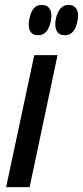

<svg xmlns="http://www.w3.org/2000/svg" viewBox="-20 -764 339 784"><path d="M136 -620Q112 -620 102.5 -638Q93 -656 100 -687Q111 -744 150 -744Q174 -744 184 -726Q194 -708 187 -676Q175 -620 136 -620ZM245 -620Q221 -620 211.5 -638Q202 -656 208 -687Q221 -744 260 -744Q283 -744 293 -726Q303 -708 296 -676Q284 -620 245 -620ZM5 0 120 -539H215L101 0Z"/></svg>

Font: Noto Sans Condensed Medium
Style: Italic
Weight: 500
Width: 3
Italic angle: -12°
Designer: Monotype Design Team
Foundry: Monotype Imaging Inc.
Version: Version 2.013; ttfautohint (v1.8.4.7-5d5b)